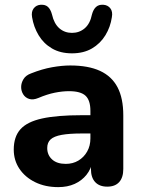

<svg xmlns="http://www.w3.org/2000/svg" viewBox="-20 -776 595 807"><path d="M224.8 10.5Q170.2 10.5 127.9 -10.2Q85.5 -31 61.6 -66.6Q37.8 -102.2 37.8 -147.2Q37.8 -201.2 65.8 -232.6Q93.8 -264 156.5 -277.9Q219.2 -291.8 324 -291.8H376V-215H324.5Q271.5 -215 239.1 -209.1Q206.8 -203.2 192.6 -190Q178.5 -176.8 178.5 -153.8Q178.5 -124.5 198.9 -105.9Q219.2 -87.2 256.5 -87.2Q286.2 -87.2 309.4 -101Q332.5 -114.8 346.2 -138.9Q360 -163 360 -194.5V-309.8Q360 -354.5 339.5 -373.6Q319 -392.8 269.8 -392.8Q242.5 -392.8 210.5 -386.4Q178.5 -380 141.2 -364.2Q119.2 -355 102.9 -360.1Q86.5 -365.2 77.6 -379.4Q68.8 -393.5 68.9 -410.5Q69 -427.5 78.8 -443.5Q88.5 -459.5 110.5 -467.5Q157 -486 198.9 -493.4Q240.8 -500.8 275.2 -500.8Q351.2 -500.8 400.4 -478.1Q449.5 -455.5 473.9 -409.4Q498.2 -363.2 498.2 -291V-65.8Q498.2 -29.8 480.9 -10.6Q463.5 8.5 430.8 8.5Q398 8.5 380.1 -10.6Q362.2 -29.8 362.2 -65.8V-105L369.5 -99.8Q363.2 -66 343.6 -41.4Q324 -16.8 293.9 -3.1Q263.8 10.5 224.8 10.5ZM282.5 -551.8Q233.5 -551.8 198.4 -572.4Q163.2 -593 142.4 -627.8Q121.5 -662.5 114.8 -703.8Q110.8 -726.8 121.6 -740.8Q132.5 -754.8 151 -756Q170.5 -757.2 181.6 -746.9Q192.8 -736.5 198.5 -715.2Q207.2 -676.5 229.4 -657.1Q251.5 -637.8 282.5 -637.8Q313.5 -637.8 336.1 -657.1Q358.8 -676.5 366.5 -715.2Q372.2 -736.5 383.8 -746.9Q395.2 -757.2 414 -756Q433.2 -754.8 443.9 -740.8Q454.5 -726.8 450.2 -703.8Q444.2 -662.5 423 -627.8Q401.8 -593 366.6 -572.4Q331.5 -551.8 282.5 -551.8Z"/></svg>

Font: Nunito ExtraLight
Style: Regular
Weight: 200
Designer: Vernon Adams
Foundry: Vernon Adams
Version: Version 3.602;April 4, 2023;FontCreator 14.0.0.2856 64-bit